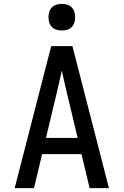

<svg xmlns="http://www.w3.org/2000/svg" viewBox="-20 -974 640 994"><path d="M56 0 245 -735H355L544 0H444L402 -176H198L156 0ZM382 -260 327 -490Q320 -519 313.5 -548.5Q307 -578 300 -608Q293 -578 286.5 -548.5Q280 -519 273 -490L218 -260ZM300 -816Q286 -816 272.5 -820Q259 -824 249 -834Q239 -844 235 -857.5Q231 -871 231 -885Q231 -899 235 -912.5Q239 -926 249 -936Q259 -946 272.5 -950Q286 -954 300 -954Q314 -954 327.5 -950Q341 -946 351 -936Q361 -926 365 -912.5Q369 -899 369 -885Q369 -871 365 -857.5Q361 -844 351 -834Q341 -824 327.5 -820Q314 -816 300 -816Z"/></svg>

Font: Iosevka Fixed Medium Extended
Style: Regular
Weight: 500
Width: 7
Monospace: yes
Designer: Belleve Invis
Foundry: Belleve Invis
Version: Version 24.1.1; ttfautohint (v1.8.4)